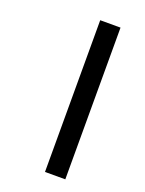

<svg xmlns="http://www.w3.org/2000/svg" viewBox="-133 -693 615 817"><g transform="rotate(20 175.0 -284.5)"><path d="M176 59H268V-628H176Z"/></g></svg>

Font: Noto Serif Malayalam ExtraBold
Style: Regular
Weight: 800
Designer: Indian type Foundry, Jelle Bosma, Monotype Design Team
Foundry: Monotype Imaging Inc.
Version: Version 2.104